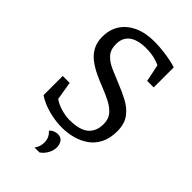

<svg xmlns="http://www.w3.org/2000/svg" viewBox="-253 -746 1018 1018"><g transform="rotate(45 256.5 -236.5)"><path d="M248 10Q206 10 167 1.5Q128 -7 99.5 -19.5Q71 -32 56 -43V-187H108L125 -84Q146 -68 180.5 -57.5Q215 -47 245 -47Q322 -47 356 -76.5Q390 -106 390 -159Q390 -197 371 -220Q352 -243 320.5 -260Q289 -277 250 -292Q216 -305 182 -321Q148 -337 119.5 -358Q91 -379 74 -409.5Q57 -440 57 -482Q57 -537 83 -576.5Q109 -616 157 -638Q205 -660 270 -660Q303 -660 337.5 -656Q372 -652 400 -646Q428 -640 440 -635V-485H391L371 -582Q356 -590 328 -597Q300 -604 266 -604Q201 -604 168.5 -579Q136 -554 136 -506Q136 -464 158.5 -439.5Q181 -415 217 -399.5Q253 -384 292 -368Q338 -350 378 -328.5Q418 -307 443 -273Q468 -239 468 -184Q468 -131 449 -93.5Q430 -56 398 -33.5Q366 -11 327 -0.5Q288 10 248 10ZM218 187Q237 164 237 132Q237 114 230.5 98.5Q224 83 209 70Q220 58 233 53.5Q246 49 255 49Q281 49 291.5 66Q302 83 302 101Q302 122 294 140Q286 158 275 170Q264 182 255 187Z"/></g></svg>

Font: Faustina
Style: Regular
Weight: 400
Designer: Alfonso Garcia
Foundry: http://www.omnibus-type.com
Version: Version 1.200